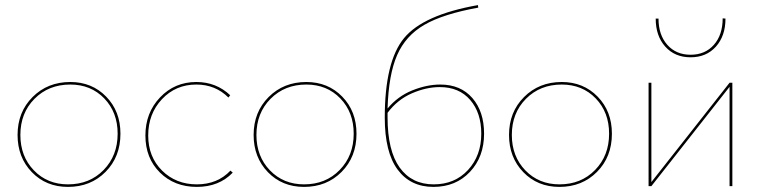

<svg xmlns="http://www.w3.org/2000/svg" viewBox="-20 -731 2991 754"><path d="M247 3Q161 3 105 -55Q49 -113 49 -201Q49 -291 108 -350Q167 -409 256 -409Q341 -409 397 -351.5Q453 -294 453 -206Q453 -115 394.5 -56Q336 3 247 3ZM247 -7Q332 -7 387 -63.5Q442 -120 442 -206Q442 -290 389.5 -344.5Q337 -399 256 -399Q171 -399 115.5 -343Q60 -287 60 -201Q60 -117 113 -62Q166 -7 247 -7Z M753 3Q665 3 608 -53.5Q551 -110 551 -199Q551 -288 608.5 -348.5Q666 -409 751 -409Q829 -409 884 -357L877 -348Q826 -399 751 -399Q670 -399 616 -341.5Q562 -284 562 -199Q562 -115 616.5 -61Q671 -7 753 -7Q834 -7 885 -61L894 -53Q840 3 753 3Z M1174 3Q1088 3 1032 -55Q976 -113 976 -201Q976 -291 1035 -350Q1094 -409 1183 -409Q1268 -409 1324 -351.5Q1380 -294 1380 -206Q1380 -115 1321.5 -56Q1263 3 1174 3ZM1174 -7Q1259 -7 1314 -63.5Q1369 -120 1369 -206Q1369 -290 1316.5 -344.5Q1264 -399 1183 -399Q1098 -399 1042.5 -343Q987 -287 987 -201Q987 -117 1040 -62Q1093 -7 1174 -7Z M1709 -399Q1789 -399 1835 -346Q1881 -293 1881 -206Q1881 -115 1825.5 -56Q1770 3 1682 3Q1592 3 1541.5 -65Q1491 -133 1491 -269Q1491 -489 1566.5 -581Q1642 -673 1857 -711L1858 -701Q1720 -676 1646.5 -633.5Q1573 -591 1539.5 -514.5Q1506 -438 1502 -305Q1542 -353 1599 -376Q1656 -399 1709 -399ZM1683 -7Q1766 -7 1818 -63.5Q1870 -120 1870 -206Q1870 -288 1826.5 -338.5Q1783 -389 1707 -389Q1654 -389 1597.5 -364.5Q1541 -340 1502 -288V-270Q1502 -139 1549.5 -73Q1597 -7 1683 -7Z M2177 3Q2091 3 2035 -55Q1979 -113 1979 -201Q1979 -291 2038 -350Q2097 -409 2186 -409Q2271 -409 2327 -351.5Q2383 -294 2383 -206Q2383 -115 2324.5 -56Q2266 3 2177 3ZM2177 -7Q2262 -7 2317 -63.5Q2372 -120 2372 -206Q2372 -290 2319.5 -344.5Q2267 -399 2186 -399Q2101 -399 2045.5 -343Q1990 -287 1990 -201Q1990 -117 2043 -62Q2096 -7 2177 -7Z M2555 -658H2566Q2566 -594 2600.5 -555Q2635 -516 2692 -516Q2749 -516 2783.5 -555Q2818 -594 2818 -659L2829 -658Q2829 -590 2791.5 -548Q2754 -506 2692 -506Q2630 -506 2592.5 -548Q2555 -590 2555 -658ZM2856 -406V0H2845V-390L2538 0H2527V-406H2538V-16L2845 -406Z"/></svg>

Font: EauTest Hairline
Style: Regular
Weight: 250
Designer: Christian Thalmann (Catharsis Fonts)
Version: Version 0.001;PS 000.001;hotconv 1.0.88;makeotf.lib2.5.64775